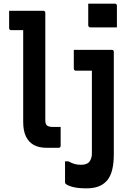

<svg xmlns="http://www.w3.org/2000/svg" viewBox="-20 -809 740 1051"><path d="M30 -750Q37 -750 56 -750Q75 -750 99 -750Q123 -750 147 -750Q171 -750 189.5 -750Q208 -750 217 -750Q221 -750 223 -748.5Q225 -747 226.5 -745Q228 -743 228 -739Q228 -687 228 -628.5Q228 -570 228 -508.5Q228 -447 228 -386Q228 -325 228 -266.5Q228 -208 228 -156Q228 -143 229.5 -136Q231 -129 236 -123Q242 -118 251 -116Q260 -114 271 -114Q276 -114 281.5 -114Q287 -114 292.5 -114Q298 -114 302 -114H312Q312 -90 312 -62.5Q312 -35 312 -11Q312 -7 310.5 -5Q309 -3 307 -1.5Q305 0 301 0Q296 0 283.5 0Q271 0 257.5 0Q244 0 234 0Q193 0 165 -15.5Q137 -31 122 -62Q107 -93 107 -141Q107 -186 107 -237Q107 -288 107 -341.5Q107 -395 107 -448Q107 -501 107 -551Q107 -601 107 -644H100Q96 -644 84.5 -644Q73 -644 60 -644Q47 -644 41 -644Q36 -644 33 -647Q30 -650 30 -655Q30 -679 30 -702.5Q30 -726 30 -750ZM592 -536Q596 -536 598.5 -534.5Q601 -533 602 -531Q603 -529 603 -525Q603 -472 603 -419Q603 -366 603 -311.5Q603 -257 603 -200.5Q603 -144 603 -86Q603 -28 603 34Q603 85 594 121Q585 157 566 179Q547 201 519.5 211.5Q492 222 453 222Q407 222 378.5 214.5Q350 207 339 197Q338 195 337 193Q336 191 336 189Q336 162 336 131.5Q336 101 336 74H354Q375 85 389.5 89Q404 93 424 93Q438 93 449 89.5Q460 86 467 79Q472 73 475.5 66Q479 59 481 50.5Q483 42 483 31Q483 -36 483 -96Q483 -156 483 -211Q483 -266 483 -317.5Q483 -369 483 -422H475Q469 -422 459 -422Q449 -422 437.5 -422Q426 -422 415.5 -422Q405 -422 395 -422Q391 -422 387.5 -425Q384 -428 384 -433Q384 -459 384 -484.5Q384 -510 384 -536Q417 -536 446 -536Q475 -536 500.5 -536Q526 -536 549 -536Q572 -536 592 -536ZM463 -789Q480 -789 498.5 -789Q517 -789 536 -789Q555 -789 573.5 -789Q592 -789 609 -789Q614 -789 617 -786Q620 -783 620 -778V-659Q603 -659 584.5 -659Q566 -659 547 -659Q528 -659 509.5 -659Q491 -659 474 -659Q471 -659 468.5 -660.5Q466 -662 464.5 -664.5Q463 -667 463 -670Z"/></svg>

Font: Recursive SemiBold
Style: Regular
Weight: 600
Version: Version 1.085